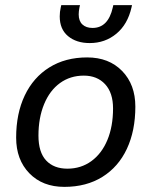

<svg xmlns="http://www.w3.org/2000/svg" viewBox="-20 -719 588 749"><path d="M43 -182Q43 -276 76.5 -346.5Q110 -417 172.5 -456Q235 -495 320 -495Q405 -495 456.5 -442Q508 -389 508 -303Q508 -209 475 -138.5Q442 -68 379.5 -29Q317 10 231 10Q146 10 94.5 -43Q43 -96 43 -182ZM421 -296Q421 -357 390 -390.5Q359 -424 307 -424Q254 -424 214 -395Q174 -366 152 -312.5Q130 -259 130 -190Q130 -125 160 -93Q190 -61 243 -61Q296 -61 336.5 -90.5Q377 -120 399 -173Q421 -226 421 -296ZM213 -655Q213 -673 217 -690L219 -699H292L290 -690Q287 -675 287 -663Q287 -637 301.5 -623.5Q316 -610 341 -610Q402 -610 420 -690L422 -699H495L493 -690Q478 -624 434 -587.5Q390 -551 330 -551Q278 -551 245.5 -578Q213 -605 213 -655Z"/></svg>

Font: Niramit
Style: Italic
Weight: 400
Italic angle: -10°
Version: Version 1.000; ttfautohint (v1.6)